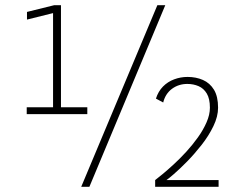

<svg xmlns="http://www.w3.org/2000/svg" viewBox="-20 -720 950 740"><path d="M83 -280V-306.5H184.5V-669.5L84 -644.5V-674L189 -700H215V-306.5H316.5V-280ZM293 0 586.5 -700H617L324.5 0ZM578 0V-26Q587.5 -33 606.5 -48.8Q625.5 -64.5 649.5 -86.5Q673.5 -108.5 697.8 -135Q722 -161.5 742.8 -190.5Q763.5 -219.5 776.2 -248.8Q789 -278 789 -305Q789 -339.5 777 -359.5Q765 -379.5 745.2 -388Q725.5 -396.5 702 -396.5Q668.5 -396.5 643 -377.8Q617.5 -359 609 -325L581 -340Q590 -368 608.2 -386.5Q626.5 -405 651.2 -414.2Q676 -423.5 703 -423.5Q735.5 -423.5 762.2 -411.8Q789 -400 804.8 -374Q820.5 -348 820.5 -305Q820.5 -271 802.5 -233.8Q784.5 -196.5 757 -161.5Q729.5 -126.5 700.8 -97.2Q672 -68 650 -49Q628 -30 621.5 -26H822.5V0Z"/></svg>

Font: Trispace Thin
Style: Regular
Weight: 100
Designer: Tyler Finck
Foundry: Etcetera Type Company
Version: Version 1.210